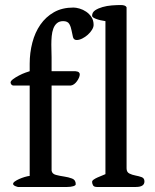

<svg xmlns="http://www.w3.org/2000/svg" viewBox="-20 -743 616 763"><path d="M32 -12Q32 -17 39 -22Q46 -27 56 -31.5Q66 -36 77.5 -39.5Q89 -43 98 -44V-403H35Q28 -403 25 -407.5Q22 -412 22 -415Q22 -421 32 -428.5Q42 -436 55.5 -443Q69 -450 81.5 -454.5Q94 -459 98 -460V-490Q98 -533 108.5 -573.5Q119 -614 140.5 -645Q162 -676 194.5 -694.5Q227 -713 272 -713Q282 -713 296 -709Q310 -705 322.5 -696.5Q335 -688 343.5 -675Q352 -662 352 -644Q352 -635 345.5 -624.5Q339 -614 329 -605Q319 -596 307 -590Q295 -584 285 -584Q273 -584 270 -595.5Q267 -607 264.5 -621.5Q262 -636 255.5 -647.5Q249 -659 231 -659Q216 -659 206.5 -651Q197 -643 192 -629.5Q187 -616 185.5 -599.5Q184 -583 184 -566Q184 -552 184.5 -539Q185 -526 185 -516V-460H280Q290 -459 293.5 -455.5Q297 -452 297 -448Q297 -436 286 -420.5Q275 -405 261 -403H185V-65Q187 -52 202 -48Q217 -44 234.5 -41.5Q252 -39 266.5 -33.5Q281 -28 281 -11Q281 -6 271 -3Q261 0 247 0H51Q32 -5 32 -12ZM346 -20Q346 -25 352.5 -29.5Q359 -34 368 -38Q377 -42 386 -45.5Q395 -49 399 -51V-659Q377 -662 361.5 -668Q346 -674 346 -680Q346 -694 358 -702Q370 -710 387.5 -715Q405 -720 424.5 -721.5Q444 -723 460 -723Q479 -723 483 -714V-74Q483 -59 494 -53.5Q505 -48 518.5 -45.5Q532 -43 543 -39Q554 -35 554 -22Q554 0 520 0H365Q353 0 349.5 -7Q346 -14 346 -20Z"/></svg>

Font: Asar
Style: Regular
Weight: 400
Designer: Eben Sorkin
Foundry: Eben Sorkin, Pria Ravichandran
Version: Version 1.003; ttfautohint (v1.3) -l 8 -r 50 -G 0 -x 0 -H 45